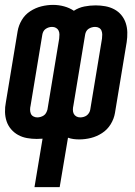

<svg xmlns="http://www.w3.org/2000/svg" viewBox="-33 -560 553 785"><path d="M108 205 141 7Q135 7 129 7.5Q123 8 117 8Q97 8 77.5 4.5Q58 1 41.5 -8Q25 -17 12.5 -31.5Q0 -46 -6 -64Q-12 -82 -12.5 -102Q-13 -122 -9 -142L39 -432Q43 -456 56 -478Q69 -500 90.5 -514Q112 -528 136 -534Q160 -540 184 -540Q207 -540 229 -534Q251 -528 269 -516Q289 -529 312 -533.5Q335 -538 358 -538Q378 -538 397.5 -534.5Q417 -531 434 -522Q451 -513 463 -498.5Q475 -484 481 -466Q487 -448 487.5 -428Q488 -408 485 -388L437 -98Q433 -74 419.5 -52Q406 -30 384.5 -16Q363 -2 339 4Q315 10 291 10Q279 10 267.5 8.5Q256 7 245 3L211 205ZM119 -80Q126 -80 133 -82Q140 -84 146 -88Q152 -92 155.5 -98.5Q159 -105 161 -112L209 -402Q210 -410 210 -419Q210 -428 206.5 -435Q203 -442 196 -446Q189 -450 180 -450Q173 -450 166.5 -448Q160 -446 154 -442Q148 -438 144.5 -431.5Q141 -425 140 -418L92 -128Q90 -120 90 -111.5Q90 -103 93 -95.5Q96 -88 103.5 -84Q111 -80 119 -80ZM295 -80Q302 -80 309 -82Q316 -84 321.5 -88Q327 -92 331 -98.5Q335 -105 336 -112L384 -402Q385 -410 385 -418.5Q385 -427 382 -434.5Q379 -442 372 -446Q365 -450 356 -450Q349 -450 342 -448Q335 -446 329 -442Q323 -438 319.5 -431.5Q316 -425 315 -418L267 -128Q265 -120 265 -111Q265 -102 268.5 -95Q272 -88 279 -84Q286 -80 295 -80Z"/></svg>

Font: Iosevka Curly Oblique
Style: Bold
Weight: 700
Italic angle: -9°
Monospace: yes
Designer: Belleve Invis
Foundry: Belleve Invis
Version: Version 11.1.0; ttfautohint (v1.8.3)